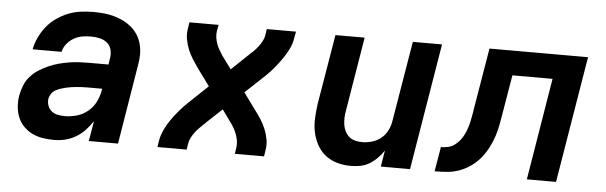

<svg xmlns="http://www.w3.org/2000/svg" viewBox="-40 -653 2481 786"><g transform="rotate(5 1200.0 -260.0)"><path d="M201 8Q178 8 155 4.5Q132 1 112 -8.5Q92 -18 76 -34Q60 -50 51.5 -70.5Q43 -91 41 -114.5Q39 -138 43 -161Q47 -182 55 -202.5Q63 -223 78 -240Q93 -257 112 -269Q131 -281 151.5 -290Q172 -299 192.5 -304.5Q213 -310 234.5 -313.5Q256 -317 276.5 -318Q297 -319 318 -319H396L400 -346Q403 -364 398.5 -381Q394 -398 381 -408.5Q368 -419 350.5 -423Q333 -427 315 -427Q297 -427 279 -424Q261 -421 244.5 -411.5Q228 -402 216 -387Q204 -372 200 -354H81Q86 -379 97.5 -403.5Q109 -428 126 -449Q143 -470 166 -486Q189 -502 213.5 -511.5Q238 -521 264 -524.5Q290 -528 315 -528Q337 -528 358.5 -526Q380 -524 400 -518.5Q420 -513 438.5 -504Q457 -495 472.5 -482Q488 -469 499 -452Q510 -435 515.5 -414.5Q521 -394 521 -372.5Q521 -351 517 -329L463 0H343L357 -83Q344 -63 327 -45Q310 -27 289.5 -15Q269 -3 246.5 2.5Q224 8 201 8ZM236 -93Q260 -93 285 -100Q310 -107 330.5 -124Q351 -141 362.5 -164.5Q374 -188 378 -213L379 -218H318Q307 -218 296.5 -217.5Q286 -217 275 -216Q264 -215 253 -213.5Q242 -212 231.5 -209.5Q221 -207 210 -203.5Q199 -200 189 -194.5Q179 -189 172 -179Q165 -169 163 -159Q161 -144 166 -130Q171 -116 181.5 -107.5Q192 -99 206.5 -96Q221 -93 236 -93Z M625 0 629 -26Q633 -49 643.5 -71.5Q654 -94 668 -114Q682 -134 698.5 -153.5Q715 -173 733 -190L813 -266L761 -337Q749 -354 738 -371.5Q727 -389 719 -408.5Q711 -428 707 -450Q703 -472 707 -494L711 -520H831L826 -494Q824 -480 826 -467Q828 -454 832.5 -441.5Q837 -429 843.5 -418Q850 -407 857 -396L896 -343L959 -403Q960 -404 961 -405Q962 -406 964 -407V-408Q965 -409 966 -409.5Q967 -410 968 -411V-412Q978 -420 987 -429.5Q996 -439 1003.5 -449Q1011 -459 1017 -470.5Q1023 -482 1025 -494L1029 -520H1149L1144 -494Q1141 -471 1130 -448.5Q1119 -426 1105 -406Q1091 -386 1075 -366.5Q1059 -347 1041 -330L960 -254L1012 -183Q1025 -166 1036 -148.5Q1047 -131 1055 -111.5Q1063 -92 1067 -70Q1071 -48 1067 -26L1063 0H943L947 -26Q949 -40 947 -53Q945 -66 940.5 -78.5Q936 -91 930 -102Q924 -113 916 -124L878 -177L814 -117Q813 -116 812 -115Q811 -114 810 -113V-112Q809 -111 807.5 -110.5Q806 -110 805 -109V-108Q796 -100 787 -90.5Q778 -81 770.5 -71Q763 -61 757 -49.5Q751 -38 749 -26L745 0Z M1419 8Q1390 8 1362.5 0Q1335 -8 1314 -25Q1293 -42 1280 -66.5Q1267 -91 1261.5 -118Q1256 -145 1257.5 -174.5Q1259 -204 1263 -233L1311 -520H1431L1381 -217Q1378 -202 1377.5 -187Q1377 -172 1379 -158Q1381 -144 1387.5 -131Q1394 -118 1404.5 -109Q1415 -100 1429 -96.5Q1443 -93 1458 -93Q1478 -93 1498.5 -99Q1519 -105 1535.5 -118.5Q1552 -132 1561.5 -151Q1571 -170 1574 -190L1629 -520H1749L1663 0H1543L1554 -67Q1543 -50 1528 -35Q1513 -20 1495.5 -9.5Q1478 1 1458 4.5Q1438 8 1419 8Z M1764 0 1781 -101Q1795 -101 1809.5 -104Q1824 -107 1836.5 -116Q1849 -125 1858.5 -137Q1868 -149 1874.5 -162.5Q1881 -176 1885.5 -190Q1890 -204 1893 -218.5Q1896 -233 1898.5 -247Q1901 -261 1903 -275Q1903 -277 1903.5 -278.5Q1904 -280 1904 -281L1944 -520H2349L2263 0H2143L2212 -419H2047L2021 -264Q2017 -240 2012.5 -215Q2008 -190 2000 -165.5Q1992 -141 1979.5 -117Q1967 -93 1950 -72.5Q1933 -52 1910.5 -36.5Q1888 -21 1864 -12.5Q1840 -4 1814.5 -2Q1789 0 1764 0Z"/></g></svg>

Font: Zed Sans Extended
Style: Bold Italic
Weight: 700
Width: 7
Italic angle: -9°
Designer: Belleve Invis
Foundry: Belleve Invis
Version: Version 1.0.0; ttfautohint (v1.8.4)